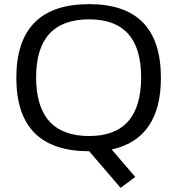

<svg xmlns="http://www.w3.org/2000/svg" viewBox="-20 -723 853 924"><path d="M409.2 -68.4Q659.2 -68.4 659.2 -351.1Q659.2 -629.9 409.2 -629.9Q153.8 -629.9 153.8 -351.1Q153.8 -68.4 409.2 -68.4ZM58.6 -348.1Q58.6 -703.1 409.2 -703.1Q754.4 -703.1 754.4 -348.1Q754.4 -56.2 517.6 -3.4L630.9 128.4L560.5 181.2L409.2 4.9Q58.6 4.9 58.6 -348.1Z"/></svg>

Font: Voltera
Style: Regular
Weight: 400
Designer: Bernd Montag
Version: Version 1.301